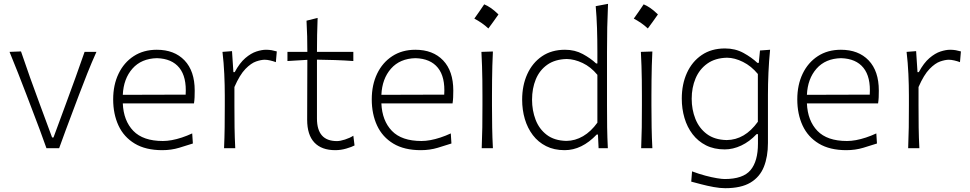

<svg xmlns="http://www.w3.org/2000/svg" viewBox="-20 -782 5118 1013"><path d="M225.1 0H292Q309.1 -48.3 326.7 -95Q344.2 -141.6 362.3 -189.9L396.5 -280.8Q418 -337.4 440.7 -394.8Q463.4 -452.1 488.8 -508.3H426.3Q402.8 -440.4 378.2 -372.3Q353.5 -304.2 327.6 -233.9L262.2 -56.6H254.9L189.5 -233.4Q163.6 -303.2 138.9 -372.1Q114.3 -440.9 90.8 -510.7L30.3 -508.3Q53.2 -452.6 75.7 -395.5Q98.1 -338.4 119.6 -282.2L153.8 -192.4Q171.4 -146.5 189.9 -97.2Q208.5 -47.9 225.1 0Z M835.9 10.3Q883.3 10.3 925.5 -2.4Q967.8 -15.1 997.6 -24.9L994.1 -78.1Q966.8 -65.4 939.5 -56.4Q912.1 -47.4 886.7 -42.7Q861.3 -38.1 839.4 -38.1Q734.9 -38.1 683.3 -91.6Q631.8 -145 627.9 -236.3H1003.4Q1005.9 -252 1006.6 -268.3Q1007.3 -284.7 1007.3 -304.2Q1007.3 -407.2 953.6 -463.4Q899.9 -519.5 807.1 -519.5Q737.3 -519.5 685.5 -485.8Q633.8 -452.1 605.5 -393.1Q577.1 -334 577.1 -257.8Q577.1 -180.2 605.2 -119.6Q633.3 -59.1 690.9 -24.4Q748.5 10.3 835.9 10.3ZM959.5 -282.7 627.9 -281.7Q631.8 -366.7 678.7 -419.9Q725.6 -473.1 808.1 -475.1Q887.2 -472.7 926.3 -424.1Q965.3 -375.5 959.5 -282.7Z M1162.1 0H1221.2Q1218.3 -57.1 1217.5 -109.9Q1216.8 -162.6 1216.8 -224.6V-322.8Q1245.1 -387.7 1274.9 -418.2Q1304.7 -448.7 1331.3 -457.8Q1357.9 -466.8 1376.5 -466.8Q1389.6 -466.8 1405.3 -463.1Q1420.9 -459.5 1435.5 -454.1L1440.4 -510.7Q1427.2 -514.6 1413.1 -517.1Q1398.9 -519.5 1383.3 -519.5Q1361.3 -519.5 1332.8 -510.3Q1304.2 -501 1274.4 -475.6Q1244.6 -450.2 1218.3 -401.4H1211.4L1204.1 -512.2L1153.8 -508.3Q1160.6 -450.7 1163.3 -391.6Q1166 -332.5 1166 -277.3V-226.1Q1166 -163.1 1165.3 -110.1Q1164.6 -57.1 1162.1 0Z M1749 10.3Q1778.3 10.3 1807.4 1.7Q1836.4 -6.8 1850.6 -14.6L1844.2 -65.9Q1825.2 -53.7 1799.8 -45.7Q1774.4 -37.6 1757.8 -37.6Q1704.6 -37.6 1678.5 -67.4Q1652.3 -97.2 1652.3 -156.7V-467.3Q1699.2 -466.8 1748 -465.1Q1796.9 -463.4 1844.2 -460V-508.3H1652.3Q1652.3 -557.6 1653.1 -597.2Q1653.8 -636.7 1655.8 -687.5L1597.2 -672.9Q1599.6 -630.4 1600.6 -591.1Q1601.6 -551.8 1601.6 -508.3H1496.6V-460L1601.6 -466.3Q1601.6 -407.2 1601.1 -324.5Q1600.6 -241.7 1600.6 -150.4Q1600.6 -70.3 1638.7 -30Q1676.8 10.3 1749 10.3Z M2200.2 10.3Q2247.6 10.3 2289.8 -2.4Q2332 -15.1 2361.8 -24.9L2358.4 -78.1Q2331.1 -65.4 2303.7 -56.4Q2276.4 -47.4 2251 -42.7Q2225.6 -38.1 2203.6 -38.1Q2099.1 -38.1 2047.6 -91.6Q1996.1 -145 1992.2 -236.3H2367.7Q2370.1 -252 2370.8 -268.3Q2371.6 -284.7 2371.6 -304.2Q2371.6 -407.2 2317.9 -463.4Q2264.2 -519.5 2171.4 -519.5Q2101.6 -519.5 2049.8 -485.8Q1998 -452.1 1969.7 -393.1Q1941.4 -334 1941.4 -257.8Q1941.4 -180.2 1969.5 -119.6Q1997.6 -59.1 2055.2 -24.4Q2112.8 10.3 2200.2 10.3ZM2323.7 -282.7 1992.2 -281.7Q1996.1 -366.7 2043 -419.9Q2089.8 -473.1 2172.4 -475.1Q2251.5 -472.7 2290.5 -424.1Q2329.6 -375.5 2323.7 -282.7Z M2534.7 -759.1Q2521.3 -739.2 2508.7 -720.9Q2496 -702.7 2482.6 -683.9Q2502 -673.7 2521 -660.5Q2540.1 -647.4 2556.7 -631.8Q2570.7 -650.6 2583.9 -669.1Q2597 -687.6 2609.9 -705.9Q2587.9 -727.4 2569.4 -740Q2550.8 -752.6 2534.7 -759.1ZM2521.5 0H2580.6Q2577.6 -57.1 2576.7 -110.1Q2575.7 -163.1 2575.7 -226.1V-277.3Q2575.7 -320.8 2576.2 -359.4Q2576.7 -397.9 2577.6 -434.8Q2578.6 -471.7 2580.6 -510.3L2520 -508.3Q2522 -470.2 2523.2 -433.6Q2524.4 -397 2524.9 -358.9Q2525.4 -320.8 2525.4 -277.3V-226.1Q2525.4 -163.1 2524.7 -110.1Q2523.9 -57.1 2521.5 0Z M2968.3 -38.6Q2904.8 -40 2864.7 -70.6Q2824.7 -101.1 2805.9 -150.1Q2787.1 -199.2 2787.1 -255.9Q2787.1 -315.4 2806.9 -363.5Q2826.7 -411.6 2867.4 -440.4Q2908.2 -469.2 2970.2 -470.7Q3010.3 -470.2 3053.7 -449.7Q3097.2 -429.2 3131.8 -387.2V-134.8Q3098.1 -87.9 3056.4 -63.5Q3014.6 -39.1 2968.3 -38.6ZM2959 10.3Q3049.8 10.3 3128.4 -72.3H3134.8L3138.2 0H3187Q3184.1 -57.1 3183.3 -110.1Q3182.6 -163.1 3182.6 -226.1V-507.8Q3182.6 -574.2 3183.8 -636.5Q3185.1 -698.7 3188 -761.7L3123 -749.5Q3127.9 -693.4 3129.9 -633.3Q3131.8 -573.2 3131.8 -507.8V-447.3H3125Q3096.7 -474.1 3054.9 -496.8Q3013.2 -519.5 2960.9 -519.5Q2890.1 -519.5 2839.6 -485.1Q2789.1 -450.7 2762 -391.1Q2734.9 -331.5 2734.9 -255.9Q2734.9 -202.1 2749 -154.1Q2763.2 -106 2791.3 -69.1Q2819.3 -32.2 2861.3 -11Q2903.3 10.3 2959 10.3Z M3376 -759.1Q3362.6 -739.2 3350 -720.9Q3337.4 -702.7 3323.9 -683.9Q3343.3 -673.7 3362.3 -660.5Q3381.4 -647.4 3398 -631.8Q3412 -650.6 3425.2 -669.1Q3438.3 -687.6 3451.2 -705.9Q3429.2 -727.4 3410.7 -740Q3392.1 -752.6 3376 -759.1ZM3362.8 0H3421.9Q3418.9 -57.1 3418 -110.1Q3417 -163.1 3417 -226.1V-277.3Q3417 -320.8 3417.5 -359.4Q3418 -397.9 3418.9 -434.8Q3419.9 -471.7 3421.9 -510.3L3361.3 -508.3Q3363.3 -470.2 3364.5 -433.6Q3365.7 -397 3366.2 -358.9Q3366.7 -320.8 3366.7 -277.3V-226.1Q3366.7 -163.1 3366 -110.1Q3365.2 -57.1 3362.8 0Z M3806.2 210.9Q3778.8 210.9 3745.4 204.8Q3711.9 198.7 3680.4 190.4Q3648.9 182.1 3627 176.3L3631.3 122.1Q3667.5 135.7 3701.7 144.8Q3735.8 153.8 3762.7 158.2Q3789.6 162.6 3803.2 162.6Q3900.4 162.6 3939.7 115.7Q3979 68.8 3979 -23.9V-74.2H3971.7Q3934.6 -34.7 3890.9 -14.2Q3847.2 6.3 3803.7 6.3Q3747.6 6.3 3705.1 -15.1Q3662.6 -36.6 3634 -74Q3605.5 -111.3 3591.3 -159.7Q3577.1 -208 3577.1 -261.7Q3577.1 -337.4 3604.2 -397.2Q3631.3 -457 3682.4 -491.7Q3733.4 -526.4 3805.2 -526.4Q3859.4 -526.4 3902.6 -502.7Q3945.8 -479 3976.1 -450.2H3983.4L3989.7 -515.6L4043 -519.5Q4037.1 -460 4034.4 -399.2Q4031.7 -338.4 4031.7 -281.2V-27.3Q4031.7 44.4 4010.3 98.1Q3988.8 151.9 3939.5 181.4Q3890.1 210.9 3806.2 210.9ZM3814 -43Q3909.7 -43.9 3978.5 -139.6V-391.6Q3943.8 -433.6 3900.1 -455.3Q3856.4 -477.1 3815.9 -477.5Q3753.4 -476.1 3711.9 -446.5Q3670.4 -417 3649.9 -368.4Q3629.4 -319.8 3629.4 -260.7Q3629.4 -204.1 3648.9 -154.8Q3668.5 -105.5 3709.2 -75Q3750 -44.4 3814 -43Z M4445.3 10.3Q4492.7 10.3 4534.9 -2.4Q4577.1 -15.1 4606.9 -24.9L4603.5 -78.1Q4576.2 -65.4 4548.8 -56.4Q4521.5 -47.4 4496.1 -42.7Q4470.7 -38.1 4448.7 -38.1Q4344.2 -38.1 4292.7 -91.6Q4241.2 -145 4237.3 -236.3H4612.8Q4615.2 -252 4616 -268.3Q4616.7 -284.7 4616.7 -304.2Q4616.7 -407.2 4563 -463.4Q4509.3 -519.5 4416.5 -519.5Q4346.7 -519.5 4294.9 -485.8Q4243.2 -452.1 4214.8 -393.1Q4186.5 -334 4186.5 -257.8Q4186.5 -180.2 4214.6 -119.6Q4242.7 -59.1 4300.3 -24.4Q4357.9 10.3 4445.3 10.3ZM4568.8 -282.7 4237.3 -281.7Q4241.2 -366.7 4288.1 -419.9Q4335 -473.1 4417.5 -475.1Q4496.6 -472.7 4535.6 -424.1Q4574.7 -375.5 4568.8 -282.7Z M4771.5 0H4830.6Q4827.6 -57.1 4826.9 -109.9Q4826.2 -162.6 4826.2 -224.6V-322.8Q4854.5 -387.7 4884.3 -418.2Q4914.1 -448.7 4940.7 -457.8Q4967.3 -466.8 4985.8 -466.8Q4999 -466.8 5014.6 -463.1Q5030.3 -459.5 5044.9 -454.1L5049.8 -510.7Q5036.6 -514.6 5022.5 -517.1Q5008.3 -519.5 4992.7 -519.5Q4970.7 -519.5 4942.1 -510.3Q4913.6 -501 4883.8 -475.6Q4854 -450.2 4827.6 -401.4H4820.8L4813.5 -512.2L4763.2 -508.3Q4770 -450.7 4772.7 -391.6Q4775.4 -332.5 4775.4 -277.3V-226.1Q4775.4 -163.1 4774.7 -110.1Q4773.9 -57.1 4771.5 0Z"/></svg>

Font: Pinar-VF
Style: Regular
Weight: 300
Designer: Amin Abedi
Version: Version 3.0